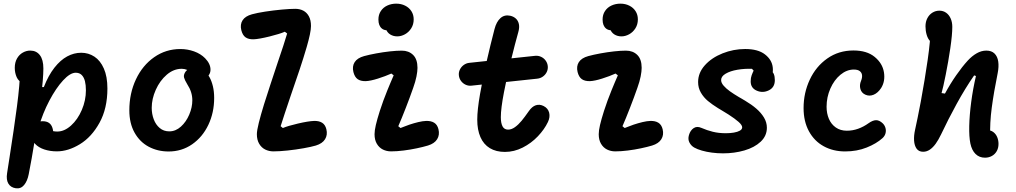

<svg xmlns="http://www.w3.org/2000/svg" viewBox="-20 -826 5620 1062"><path d="M154.8 -79.4Q154.8 -101.9 161.5 -118.9Q168.1 -135.8 182 -145.7Q195.9 -155.5 216 -155.5Q237.3 -155.5 250.7 -146.4Q264.1 -137.3 270.1 -118.5Q276.2 -99.6 275.4 -70.1H215V-130.2L219.5 -126.7Q235.5 -114.3 254.7 -106.4Q273.8 -98.4 297 -98.4Q336.2 -98.4 373 -131.7Q409.9 -165 432.6 -218Q455.2 -270.9 455.2 -326.6Q455.2 -355.7 449.8 -377.3Q444.2 -398.9 431.8 -411.3Q419.3 -423.7 398.7 -423.7Q368.1 -423.7 328.8 -381.1Q289.6 -338.6 252.8 -268.9Q216.1 -199.2 194 -121.9H147.7L178.6 -344.5H222.5Q247.5 -408.8 280.8 -451.3Q314.2 -493.8 351.6 -514Q389 -534.2 429.1 -534.2Q469.4 -534.2 502.2 -512.7Q535 -491.2 554.5 -446.8Q574.1 -402.5 574.1 -336.4Q574.1 -226.1 530.5 -147.2Q487 -68.2 422.1 -28.5Q357.2 11.2 294.6 11.2Q256.5 11.2 224.8 0.6Q193.2 -9.9 174 -30.4Q154.8 -50.9 154.8 -79.4ZM19.2 132.1Q26.7 85.8 32.4 46.8Q57.2 -111.2 73.7 -236.4Q90.2 -361.7 91.2 -440.3L110 -364.2Q82.8 -375.2 72.2 -399.3Q61.7 -423.3 61.7 -450.4Q61.7 -480.8 74 -502.4Q86.2 -523.9 106 -535Q125.8 -546.2 147.1 -546.2Q181.2 -546.2 200.5 -521Q219.9 -495.9 219.9 -447.1Q219.9 -392.2 206.1 -283Q192.3 -173.8 173.4 -57.3Q154.5 59.2 138.9 137.4Q131.5 175.5 113.3 197.5Q95.1 219.4 67 215.2Q39.2 211.1 26.3 189.6Q13.5 168.1 19.2 132.1Z M695.4 -215.8Q695.4 -309.6 731.9 -387.1Q768.4 -464.6 832.9 -509.7Q897.3 -554.8 977.8 -554.8Q1016.9 -554.8 1053.4 -541.8Q1089.8 -528.8 1114.5 -503.8Q1129.2 -488.9 1137.1 -472.2Q1144.9 -455.4 1144.3 -439.1Q1143.8 -422.8 1134.3 -409.3Q1124.5 -395.4 1112.6 -393.7Q1100.7 -391.9 1088.6 -397.5Q1076.5 -403 1057.9 -415.2Q1056.4 -416.5 1054.7 -417.4L1048.6 -421.4Q1031.2 -432.6 1016.1 -439Q1001 -445.5 985.6 -445.5Q940.4 -445.5 902.3 -412.7Q864.2 -379.8 841.7 -329.4Q819.2 -278.9 819.2 -229.5Q819.2 -195.8 830.4 -166Q841.6 -136.2 863.5 -117.8Q885.3 -99.4 916.5 -99.4Q951.7 -99.4 980.8 -125.8Q1009.9 -152.2 1026.8 -192.2Q1043.8 -232.3 1043.8 -270.9Q1043.8 -294.6 1036.8 -316.5Q1029.8 -338.5 1016.2 -359.2Q1001.5 -383.6 998.2 -396.5Q994.8 -409.3 1002.5 -423.6Q1012.3 -441.9 1033.5 -448Q1054.7 -454.2 1076.9 -449.6Q1099.2 -445 1110.1 -434.7Q1126.5 -420.9 1138.7 -399.2Q1150.8 -377.6 1157.7 -348.4Q1164.6 -319.2 1164.6 -284.2Q1164.6 -203.2 1132.5 -135.5Q1100.3 -67.8 1042.8 -27.9Q985.3 11.9 912.7 11.9Q851.8 11.9 802.4 -14.5Q753 -40.9 724.2 -92.5Q695.4 -144.1 695.4 -215.8Z M1400.8 -83.7Q1400.8 -103.5 1411.4 -146.4Q1422 -189.2 1440.5 -249.3Q1457 -302.2 1476.5 -361Q1495.9 -419.7 1515.7 -479.2Q1533.6 -531.5 1546.7 -571.6Q1559.8 -611.8 1568.3 -640.7L1555.5 -650.5Q1528.8 -638.6 1470.8 -624.2Q1412.7 -609.9 1382.9 -608.6Q1354.7 -607.9 1338.2 -619.5Q1321.8 -631.1 1314.8 -658.8Q1307 -690.8 1321.8 -713.8Q1336.6 -736.8 1373.8 -747Q1401.8 -754.8 1447.2 -761.8Q1492.8 -768.8 1538.5 -773Q1584.2 -777.2 1613.2 -777.2Q1638.2 -777.2 1657.7 -767Q1677.2 -756.8 1688.7 -735.6Q1700.1 -714.3 1700.1 -682Q1700.1 -664.4 1694 -634.9Q1687.8 -605.4 1676.5 -566.2Q1658.5 -504.8 1637.7 -442.4Q1616.9 -380.1 1587 -293.8Q1569.8 -242.2 1554.6 -197Q1539.3 -151.8 1532.2 -127.8L1544.6 -117.9Q1572.1 -129.6 1628.3 -142.7Q1684.6 -155.8 1717 -157.1Q1744.3 -158 1761.8 -147Q1779.2 -136 1785.2 -111.3Q1792.9 -80 1778 -56Q1763.1 -32 1727 -21Q1702 -13.6 1659.2 -6Q1616.4 1.7 1570.9 6.5Q1525.4 11.3 1492.2 11.3Q1467.7 11.3 1446.9 1Q1426.1 -9.4 1413.5 -30.9Q1400.8 -52.3 1400.8 -83.7Z M2051.7 -83.7Q2051.7 -103.8 2058.8 -134.5Q2065.9 -165.2 2080.8 -212.2Q2090 -240.9 2100.5 -269.5Q2110.9 -298.1 2122.6 -326.6Q2131.2 -347.8 2140 -368.6Q2148.9 -389.4 2157.5 -409.3L2144.7 -419.2Q2111.8 -404.4 2070.7 -391.4Q2029.5 -378.3 2002.9 -377.2Q1974.7 -376.6 1958.2 -388.2Q1941.8 -399.8 1934.8 -427.5Q1927 -459.4 1941.8 -482.4Q1956.6 -505.4 1993.8 -515.7Q2022.8 -523.6 2060.8 -530.6Q2098.8 -537.6 2136.6 -541.8Q2174.3 -545.9 2202.4 -545.9Q2240.7 -545.9 2265 -522.2Q2289.2 -498.4 2289.2 -450.7Q2289.2 -431.4 2283.6 -403Q2278 -374.7 2265.3 -339.4Q2256.3 -313.7 2245.8 -285.3Q2235.2 -256.9 2224.3 -228.8Q2201.8 -170.8 2183 -127.8L2195.4 -117.9Q2206.3 -122.3 2218.8 -126.9Q2231.2 -131.5 2244.8 -136.6Q2269.8 -144.9 2293.9 -150.7Q2318.1 -156.5 2337 -157.1Q2364.3 -158 2381.8 -147Q2399.2 -136 2405.2 -111.3Q2412.9 -80 2398 -56Q2383.1 -32 2347 -21Q2320.5 -13.1 2285.4 -5.7Q2250.3 1.8 2212.8 6.5Q2175.3 11.3 2143.1 11.3Q2118.5 11.3 2097.7 1Q2076.9 -9.4 2064.3 -30.9Q2051.7 -52.3 2051.7 -83.7ZM2113.6 -714.8 2146.2 -662.6Q2112 -652.4 2092.5 -668Q2073.1 -683.6 2073.1 -718Q2073.1 -745 2086.5 -765Q2099.8 -785.1 2122.3 -795.4Q2144.8 -805.8 2171.6 -805.8Q2198.9 -805.8 2221 -794.7Q2243.1 -783.7 2255.6 -764Q2268.2 -744.4 2268.2 -718.8Q2268.2 -690.8 2254.5 -669.2Q2240.9 -647.8 2219.9 -636.3Q2198.9 -624.8 2177.4 -624.8Q2155.4 -624.8 2138.3 -635.5Q2121.2 -646.2 2114.1 -666.8Q2106.9 -687.2 2113.6 -714.8Z M2619.8 -164.1Q2619.8 -217.5 2635.2 -305.8Q2650.6 -394.2 2671.8 -486.8Q2692.9 -579.3 2715.2 -664.8Q2725.8 -705.9 2748.1 -725.8Q2770.4 -745.8 2802.4 -738.9Q2820.4 -734.9 2833.2 -723.4Q2845.9 -711.9 2850.1 -692.8Q2854.2 -673.7 2846.8 -648.3Q2829.5 -586.9 2807.1 -496.1Q2784.7 -405.2 2767.5 -315.4Q2750.2 -225.5 2750.2 -177.7Q2750.2 -145.1 2759.7 -127Q2769.2 -109 2790.6 -109Q2809.2 -109 2828.5 -122.8Q2847.7 -136.7 2865.1 -157.8Q2882.5 -178.9 2903.8 -209.5L2905.2 -211.5Q2922.8 -236.9 2943.8 -243.8Q2964.8 -250.6 2986.8 -239.6Q3011.2 -227.3 3017.5 -202.8Q3023.7 -178.2 3010.7 -151Q2991.2 -110.1 2955 -72Q2918.9 -34 2871.3 -9.8Q2823.7 14.3 2772.8 14.3Q2723.8 14.3 2689.3 -6.6Q2654.9 -27.5 2637.4 -67.6Q2619.8 -107.7 2619.8 -164.1ZM2518.1 -409.1Q2516.3 -425.8 2523.7 -441.1Q2531.1 -456.4 2544.9 -466.5Q2558.7 -476.6 2575.5 -478.4L2939.4 -517.2Q2956.7 -519 2972.2 -512Q2987.7 -505.1 2997.8 -491.4Q3008 -477.7 3009.8 -460.8Q3011.7 -443.6 3004.4 -428.1Q2997.1 -412.7 2983 -402.6Q2969 -392.6 2951.2 -390.8L2587.9 -352.2Q2570.8 -350.3 2555.5 -357.4Q2540.1 -364.5 2530 -378.2Q2519.9 -391.8 2518.1 -409.1Z M3291.7 -83.7Q3291.7 -103.8 3298.8 -134.5Q3305.9 -165.2 3320.8 -212.2Q3330 -240.9 3340.5 -269.5Q3350.9 -298.1 3362.6 -326.6Q3371.2 -347.8 3380 -368.6Q3388.9 -389.4 3397.5 -409.3L3384.7 -419.2Q3351.8 -404.4 3310.7 -391.4Q3269.5 -378.3 3242.9 -377.2Q3214.7 -376.6 3198.2 -388.2Q3181.8 -399.8 3174.8 -427.5Q3167 -459.4 3181.8 -482.4Q3196.6 -505.4 3233.8 -515.7Q3262.8 -523.6 3300.8 -530.6Q3338.8 -537.6 3376.6 -541.8Q3414.3 -545.9 3442.4 -545.9Q3480.7 -545.9 3505 -522.2Q3529.2 -498.4 3529.2 -450.7Q3529.2 -431.4 3523.6 -403Q3518 -374.7 3505.3 -339.4Q3496.3 -313.7 3485.8 -285.3Q3475.2 -256.9 3464.3 -228.8Q3441.8 -170.8 3423 -127.8L3435.4 -117.9Q3446.3 -122.3 3458.8 -126.9Q3471.2 -131.5 3484.8 -136.6Q3509.8 -144.9 3533.9 -150.7Q3558.1 -156.5 3577 -157.1Q3604.3 -158 3621.8 -147Q3639.2 -136 3645.2 -111.3Q3652.9 -80 3638 -56Q3623.1 -32 3587 -21Q3560.5 -13.1 3525.4 -5.7Q3490.3 1.8 3452.8 6.5Q3415.3 11.3 3383.1 11.3Q3358.5 11.3 3337.7 1Q3316.9 -9.4 3304.3 -30.9Q3291.7 -52.3 3291.7 -83.7ZM3353.6 -714.8 3386.2 -662.6Q3352 -652.4 3332.5 -668Q3313.1 -683.6 3313.1 -718Q3313.1 -745 3326.5 -765Q3339.8 -785.1 3362.3 -795.4Q3384.8 -805.8 3411.6 -805.8Q3438.9 -805.8 3461 -794.7Q3483.1 -783.7 3495.6 -764Q3508.2 -744.4 3508.2 -718.8Q3508.2 -690.8 3494.5 -669.2Q3480.9 -647.8 3459.9 -636.3Q3438.9 -624.8 3417.4 -624.8Q3395.4 -624.8 3378.3 -635.5Q3361.2 -646.2 3354.1 -666.8Q3346.9 -687.2 3353.6 -714.8Z M3820.1 -9.8Q3803.4 -19.2 3793.6 -37.4Q3783.8 -55.5 3790.8 -79.1Q3798.2 -104.6 3816.5 -117.1Q3834.8 -129.6 3859.2 -118.8Q3890.6 -105.1 3923 -97.1Q3955.5 -89.1 3994.7 -89.1Q4018.7 -89.1 4039.2 -92.6Q4059.7 -96.1 4072.4 -103.3Q4085.2 -110.6 4085.2 -121.8Q4085.2 -134.2 4065 -152.1Q4044.8 -169.9 4009.7 -192.5Q3994 -202 3986.6 -206.7Q3979.2 -211.4 3964.1 -220.4L3951.3 -228Q3918.8 -248.2 3895.5 -267.6Q3872.3 -287 3856.9 -313.3Q3841.4 -339.7 3841.4 -372.2Q3841.4 -423.2 3878.8 -465Q3916.2 -506.8 3976.7 -530.9Q4037.2 -554.9 4101.8 -554.9Q4172.7 -554.9 4211.1 -525.2Q4249.5 -495.4 4254.2 -453.7Q4259 -412 4235.8 -378.9L4241.3 -437Q4254.8 -429.5 4260.3 -416.1Q4265.8 -402.8 4265.8 -382.4Q4265.8 -342.6 4232.5 -326.3Q4199.2 -310 4165.8 -324.5Q4132.2 -338.9 4132.2 -375.8Q4132.2 -386.2 4133.6 -394.5Q4135 -402.8 4137.8 -410.3Q4140.3 -418 4143.2 -423.8Q4146 -429.6 4148.5 -435.4L4139.3 -445.3Q4097.8 -446.9 4058.4 -440.1Q4019.1 -433.3 3993.9 -418.5Q3968.7 -403.8 3968.7 -383.2Q3968.7 -368 3982.5 -352.1Q3996.3 -336.2 4017.3 -321.1Q4038.3 -306.1 4067.3 -288.9Q4075.6 -284.1 4080.2 -281.6Q4084.8 -279.1 4092.6 -274.2L4100.8 -269.4Q4137.2 -247.8 4163.3 -225.2Q4189.5 -202.7 4205.7 -176Q4221.8 -149.2 4221.8 -119.5Q4221.8 -74.4 4187.5 -42.2Q4153.1 -10 4097.5 6.1Q4042 22.2 3979.5 22.2Q3947.9 22.2 3917.6 18.2Q3887.3 14.2 3862.2 6.9Q3837 -0.3 3820.1 -9.8Z M4424.8 -228.4Q4424.8 -312.1 4459 -385.2Q4493.1 -458.3 4555.9 -502.5Q4618.7 -546.8 4700.6 -546.8Q4775 -546.8 4818.1 -511.2Q4861.2 -475.8 4869.3 -426.2Q4877.3 -376.6 4853.7 -339Q4835.8 -311.8 4812.2 -302Q4788.8 -292.3 4766.8 -302.2Q4745.4 -311.5 4739.1 -333.6Q4732.8 -355.8 4742.8 -379.2Q4749.6 -395.8 4748.2 -409.8Q4746.9 -423.8 4735.8 -432.5Q4724.8 -441.3 4702.8 -441.3Q4663.4 -441.3 4628.6 -412.5Q4593.8 -383.6 4572.9 -336.1Q4552 -288.6 4552 -235.6Q4552 -198.9 4564.8 -168.7Q4577.7 -138.5 4603.1 -120.8Q4628.6 -103 4663.9 -103Q4696.2 -103 4726.4 -113.8Q4756.6 -124.6 4783.7 -144.1Q4807.5 -161.1 4825.8 -161.2Q4844.2 -161.4 4863.1 -143.3Q4873.5 -132.9 4877.7 -118.4Q4881.9 -103.8 4878 -88.8Q4874.2 -73.8 4861.6 -62.2Q4827.4 -31.3 4773.6 -9.9Q4719.8 11.6 4654.8 11.6Q4588.5 11.6 4536.4 -16.9Q4484.2 -45.4 4454.5 -99.8Q4424.8 -154.2 4424.8 -228.4Z M5347.3 -32.6Q5339.8 -69.1 5341.1 -129.4Q5342.5 -189.8 5352 -262Q5361.5 -334.2 5378.2 -405.6L5368.2 -408.9Q5319.2 -338.4 5271.6 -251.5Q5224 -164.6 5185.2 -82.3Q5170.8 -52.2 5155.7 -31.2Q5140.6 -10.2 5123.3 1.6Q5106 13.4 5086.2 13.4Q5062.2 13.4 5050 -3.6Q5037.8 -20.6 5036 -48.3Q5034.2 -76 5041.7 -109Q5047.8 -135.7 5055.8 -175.6Q5063.8 -215.6 5073.2 -264.5Q5095.8 -387.2 5111.3 -495.3Q5126.8 -603.4 5126.8 -664.5L5154.8 -585.8Q5136.6 -585.8 5124.2 -599Q5111.8 -612.2 5105.5 -634Q5099.1 -655.7 5099.1 -680.5Q5099.1 -705.8 5109.5 -725.5Q5119.8 -745.2 5137.5 -756.1Q5155.2 -767 5175.8 -767Q5197 -767 5213.2 -755.5Q5229.4 -744.1 5238.4 -723.7Q5247.4 -703.2 5247.4 -677.5Q5247.4 -634.6 5236.5 -559.7Q5225.5 -484.8 5211 -412.7Q5196.6 -340.7 5188 -311.2L5206.8 -308.3Q5235.9 -362.2 5269 -409.7Q5302 -457.2 5333 -491Q5356.4 -516.4 5382.4 -531.2Q5408.3 -546.1 5435.8 -546.1Q5464.4 -546.1 5480.9 -530Q5497.4 -513.8 5501.5 -485.6Q5505.6 -457.4 5498.4 -421.2Q5477 -315.9 5465.7 -230.9Q5454.3 -145.8 5457.2 -66.2L5441.2 -106.1Q5460.3 -106.1 5474.4 -95.5Q5488.5 -84.9 5495.8 -67.5Q5503 -50 5503 -30Q5503 -7.2 5493.2 10Q5483.5 27.2 5466.4 36.7Q5449.3 46.2 5428.3 46.2Q5396.8 46.2 5376 25.7Q5355.2 5.2 5347.3 -32.6Z"/></svg>

Font: Monaspace Radon Var
Style: Regular
Weight: 400
Designer: Riley Cran and the Lettermatic Team
Version: Version 1.000 (Monaspace Radon Var)